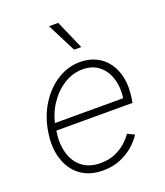

<svg xmlns="http://www.w3.org/2000/svg" viewBox="-144 -878 848 987"><g transform="rotate(-20 280.0 -384.0)"><path d="M250.5 11.7Q175.8 11.7 126.7 -25.4Q77.6 -62.5 57.9 -127Q38.1 -191.4 51.8 -273.4Q64.9 -354 105 -417.2Q145 -480.5 202.9 -516.8Q260.7 -553.2 327.6 -553.2Q374.5 -553.2 412.8 -534.9Q451.2 -516.6 477.3 -481.4Q503.4 -446.3 513.4 -396Q523.4 -345.7 512.7 -281.7L509.8 -263.2H77.6L84 -302.2H493.2L470.7 -288.1Q481.9 -352.1 467.5 -403.1Q453.1 -454.1 417.2 -483.6Q381.3 -513.2 326.7 -513.2Q272 -513.2 223.4 -482.4Q174.8 -451.7 140.9 -399.7Q106.9 -347.7 96.2 -284.7L93.3 -266.6Q82 -198.2 96.7 -144.3Q111.3 -90.3 150.6 -59.3Q189.9 -28.3 251.5 -28.3Q296.9 -28.3 331.8 -43.7Q366.7 -59.1 390.9 -81.3Q415 -103.5 428.7 -124L466.3 -105.5Q449.2 -78.1 418.7 -51Q388.2 -23.9 345.9 -6.1Q303.7 11.7 250.5 11.7ZM321.3 -623 241.2 -780.3H291.5L360.4 -623Z"/></g></svg>

Font: Inter Tight ExtraLight
Style: Italic
Weight: 250
Italic angle: -9.39999°
Designer: Rasmus Andersson
Foundry: rsms
Version: Version 3.004